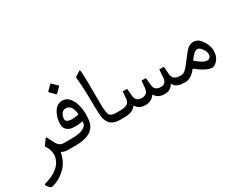

<svg xmlns="http://www.w3.org/2000/svg" viewBox="-115 -1280 2610 2100"><g transform="rotate(-30 1190.5 -230.5)"><path d="M7.8 195.8Q218.8 137.7 249 -2.4Q252.4 -16.6 252.4 -34.7Q252.4 -96.7 208.5 -160.6L262.2 -234.4Q270.5 -245.6 280.8 -223.6Q305.2 -172.4 323.2 -140.6Q353.5 -87.9 404.8 -87.9H419.9Q431.6 -87.9 431.6 -49.8V-37.6Q431.6 0 419.9 0H407.2Q360.8 0 328.6 -21.5Q319.8 33.7 292.5 87.4Q249.5 168.5 159.7 221.7Q114.3 248.5 63 260.7Q57.6 262.2 52.2 262.2Q42 262.2 26.4 245.6Q20.5 239.7 9.3 224.1Q0 211.9 0 204.6Q0 197.8 7.8 195.8Z M612.3 -721.7 672.9 -661.1Q676.8 -656.7 671.4 -650.9L613.8 -592.8Q606.4 -586.4 599.6 -593.3L543 -649.9Q536.1 -656.7 543 -663.6L601.1 -721.7Q606.9 -727.1 612.3 -721.7ZM414.6 -87.9H504.4Q704.6 -87.9 703.1 -189V-192.4Q655.3 -182.1 620.1 -182.1Q562 -182.1 538.1 -191.9Q475.6 -217.8 475.6 -286.1Q475.6 -340.8 492.7 -386.2Q535.6 -499 620.1 -499Q676.8 -499 710.4 -457Q773.9 -377.9 773.9 -235.8Q773.4 -147.5 750 -102.5Q696.8 0 506.3 0H414.6Q387.7 0 387.7 -37.6V-49.8Q387.7 -87.9 414.6 -87.9ZM616.2 -406.7Q560.1 -406.7 543 -338.9Q539.6 -325.2 539.6 -313.5Q539.6 -283.7 575.7 -273.9Q594.7 -269 617.7 -269Q668.9 -269 702.6 -282.2Q697.8 -345.2 674.8 -375.5Q651.4 -406.7 616.2 -406.7Z M1090.3 0H1064Q908.7 0 900.4 -170.9Q897.5 -227.1 896.5 -373.5Q895 -511.7 881.8 -644L946.3 -686.5Q959.5 -695.3 960.9 -672.4Q970.2 -554.7 968.3 -279.3Q967.3 -143.6 990.2 -113.8Q1009.8 -87.9 1066.4 -87.9H1090.3Q1102.1 -87.9 1102.1 -49.8V-37.6Q1102.1 0 1090.3 0Z M1632.8 0Q1546.9 0 1512.2 -63Q1464.8 0 1390.1 0Q1307.1 0 1272.5 -63Q1231.4 0 1123 0H1085.4Q1058.6 0 1058.6 -37.6V-49.8Q1058.6 -87.9 1085.4 -87.9H1125.5Q1232.4 -87.9 1239.3 -161.6L1247.6 -254.9H1303.2L1311 -163.6Q1317.9 -87.9 1393.1 -87.9Q1469.2 -87.9 1476.1 -162.6L1484.9 -254.9H1540L1548.3 -162.1Q1554.7 -87.9 1634.3 -87.9Q1702.1 -88.4 1707 -163.6L1713.9 -263.7H1771.5L1779.3 -163.6Q1785.2 -87.9 1882.3 -87.9H1892.1Q1903.8 -87.9 1903.8 -49.8V-37.6Q1903.8 0 1892.1 0H1881.8Q1772.9 0 1743.7 -66.4Q1712.4 0 1632.8 0Z M1886.7 -87.9H1894.5Q1933.1 -87.9 1983.9 -154.8Q2043.5 -232.9 2078.6 -276.4Q2128.9 -338.9 2185.1 -338.9Q2239.7 -338.9 2275.4 -292Q2332 -218.3 2332 -141.6Q2332 -65.4 2283.7 -19Q2252.9 10.3 2226.1 10.3Q2158.7 10.3 2033.7 -87.9Q1966.8 0 1895 0H1886.7Q1859.9 0 1859.9 -37.6V-49.8Q1859.9 -87.9 1886.7 -87.9ZM2082.5 -161.1Q2170.9 -85 2218.8 -85Q2239.3 -85 2252.7 -98.9Q2266.1 -112.8 2266.1 -136.2Q2266.1 -170.9 2242.7 -204.1Q2211.9 -248.5 2184.6 -248.5Q2142.6 -248.5 2082.5 -161.1Z"/></g></svg>

Font: Sahel WOL
Style: WOL
Weight: 400
Foundry: Saber Rastikerdar (saber.rastikerdar@gmail.com)
Version: Version 1.0.0-alpha22